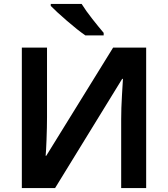

<svg xmlns="http://www.w3.org/2000/svg" viewBox="-20 -956 854 976"><path d="M91 -714V0H260L601 -555H605Q604 -538 600 -471.5Q596 -405 596 -350V0H723V-714H555L215 -164H212Q214 -180 216.5 -245.5Q219 -311 219 -361V-714ZM395 -936H238V-926Q265 -898 320.5 -850Q376 -802 414 -776H507V-789Q483 -817 449.5 -859.5Q416 -902 395 -936Z"/></svg>

Font: Noto Sans UI
Style: Bold
Weight: 700
Designer: Monotype Design Team
Foundry: Monotype Imaging Inc.
Version: Version 1.901